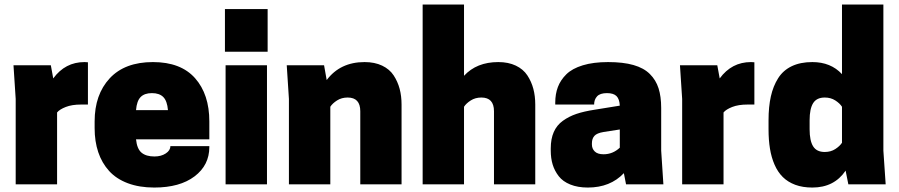

<svg xmlns="http://www.w3.org/2000/svg" viewBox="-20 -820 3999 854"><path d="M356 -543.9Q366.2 -543.9 371.1 -543V-355H340.8Q299.8 -355 272.5 -344.2Q245.1 -333.5 233.9 -319.8V0H49.8V-379.9L40 -529.8H206.1L216.8 -471.2Q270 -543.9 356 -543.9Z M911.1 -200.2H585Q589.4 -157.7 609.6 -140.9Q629.9 -124 667 -124Q696.8 -124 717.3 -137.5Q737.8 -150.9 737.8 -169.9H911.1V-166Q911.1 -85.4 845.5 -35.6Q779.8 14.2 666 14.2Q599.6 14.2 548.3 -5.1Q497.1 -24.4 465.1 -59.8Q433.1 -95.2 417 -143.1Q400.9 -190.9 400.9 -250V-279.8Q400.9 -399.4 468 -471.7Q535.2 -543.9 660.2 -543.9Q784.2 -543.9 847.7 -472.2Q911.1 -400.4 911.1 -279.8ZM585 -330.1H727.1Q723.6 -371.1 706.3 -388.4Q689 -405.8 655.8 -405.8Q622.6 -405.8 605.5 -388.4Q588.4 -371.1 585 -330.1Z M983.4 0V-529.8H1167.5V0ZM1170.4 -779.8V-589.8H980.5V-779.8Z M1766.1 0H1582.5V-325.2Q1582.5 -386.2 1526.4 -386.2Q1499.5 -386.2 1479.2 -373.3Q1459 -360.4 1449.2 -345.2V0H1265.1V-379.9L1255.4 -529.8H1421.4L1433.1 -463.9Q1493.2 -543.9 1601.6 -543.9Q1646.5 -543.9 1679.7 -528.1Q1712.9 -512.2 1731 -484.6Q1749 -457 1757.6 -424.8Q1766.1 -392.6 1766.1 -355Z M2043.9 -799.8V-482.9Q2100.1 -543.9 2196.3 -543.9Q2241.2 -543.9 2274.4 -528.1Q2307.6 -512.2 2325.7 -484.6Q2343.8 -457 2352.3 -424.8Q2360.8 -392.6 2360.8 -355V0H2177.2V-325.2Q2177.2 -386.2 2121.1 -386.2Q2094.2 -386.2 2074 -373.3Q2053.7 -360.4 2043.9 -345.2V0H1859.9V-799.8Z M2764.6 0 2754.9 -49.8Q2694.3 14.2 2594.7 14.2Q2549.8 14.2 2516.6 0.7Q2483.4 -12.7 2465.1 -36.4Q2446.8 -60.1 2438.2 -88.1Q2429.7 -116.2 2429.7 -149.9V-160.2Q2429.7 -202.1 2443.1 -232.7Q2456.5 -263.2 2483.6 -282.7Q2510.7 -302.2 2544.2 -313.5Q2577.6 -324.7 2625 -332L2736.8 -350.1Q2735.4 -379.4 2722.2 -392.6Q2709 -405.8 2679.7 -405.8Q2648.9 -405.8 2635.7 -391.4Q2622.6 -377 2622.6 -355H2449.7V-363.8Q2449.7 -401.9 2461.4 -432.9Q2473.1 -463.9 2499 -489.5Q2524.9 -515.1 2572 -529.5Q2619.1 -543.9 2684.6 -543.9Q2751.5 -543.9 2797.6 -530.8Q2843.8 -517.6 2870.6 -490.7Q2897.5 -463.9 2909.2 -427.2Q2920.9 -390.6 2920.9 -339.8V-149.9L2930.7 0ZM2664.6 -133.8Q2705.6 -133.8 2736.8 -163.1V-244.1L2664.6 -232.9Q2634.8 -228 2623.8 -215.6Q2612.8 -203.1 2612.8 -183.1V-176.8Q2612.8 -158.7 2625.5 -146.2Q2638.2 -133.8 2664.6 -133.8Z M3320.3 -543.9Q3330.6 -543.9 3335.4 -543V-355H3305.2Q3264.2 -355 3236.8 -344.2Q3209.5 -333.5 3198.2 -319.8V0H3014.2V-379.9L3004.4 -529.8H3170.4L3181.2 -471.2Q3234.4 -543.9 3320.3 -543.9Z M3593.3 -543.9Q3675.3 -543.9 3725.1 -490.2V-799.8H3909.2V-149.9L3919.4 0H3753.4L3741.2 -61Q3690.4 14.2 3593.3 14.2Q3550.3 14.2 3517.3 2Q3484.4 -10.3 3461.9 -32.5Q3439.5 -54.7 3425.3 -87.2Q3411.1 -119.6 3404.8 -158.4Q3398.4 -197.3 3398.4 -245.1V-285.2Q3398.4 -345.2 3408.7 -391.1Q3418.9 -437 3441.2 -472.2Q3463.4 -507.3 3501.7 -525.6Q3540 -543.9 3593.3 -543.9ZM3725.1 -185.1V-345.2Q3715.3 -360.4 3695.3 -373.3Q3675.3 -386.2 3648.4 -386.2Q3612.3 -386.2 3596.7 -361.1Q3581.1 -335.9 3581.1 -285.2V-245.1Q3581.1 -194.3 3596.7 -169.2Q3612.3 -144 3648.4 -144Q3675.3 -144 3695.3 -157Q3715.3 -169.9 3725.1 -185.1Z"/></svg>

Font: Cooper Hewitt
Style: Heavy
Weight: 713
Designer: Village Type and Design LLC
Foundry: Cooper Hewitt Smithsonian Design Museum
Version: 1.000